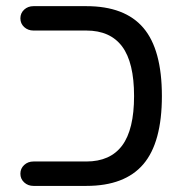

<svg xmlns="http://www.w3.org/2000/svg" viewBox="-20 -610 612 630"><path d="M263.2 0H89.8Q71.8 0 59.3 -11.5Q46.9 -22.9 46.9 -40Q46.9 -57.1 59.3 -68.6Q71.8 -80.1 89.8 -80.1H263.2Q341.8 -80.1 380.9 -132.6Q419.9 -185.1 419.9 -294.9Q419.9 -404.8 380.9 -457.3Q341.8 -509.8 263.2 -509.8H89.8Q71.8 -509.8 59.3 -521.2Q46.9 -532.7 46.9 -549.8Q46.9 -566.9 59.3 -578.4Q71.8 -589.8 89.8 -589.8H263.2Q389.6 -589.8 450.4 -518.6Q511.2 -447.3 511.2 -294.9Q511.2 -142.6 450.4 -71.3Q389.6 0 263.2 0Z"/></svg>

Font: Aka-Acid-Varela
Style: Regular
Weight: 400
Designer: Joe Prince, Avraham Cornfeld, Cyberella
Foundry: Joe Prince, Avraham Cornfeld, Cyberella
Version: Version 2.000; ttfautohint (v1.5.33-1714) -l 8 -r 50 -G 200 